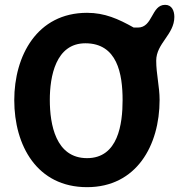

<svg xmlns="http://www.w3.org/2000/svg" viewBox="-20 -767 741 794"><path d="M39 -353C39 -165 133 7 340 7C544 7 640 -165 640 -354C640 -409 626 -461 626 -516C626 -588 701 -624 701 -697C701 -722 691 -747 663 -747C605 -747 613 -653 550 -653H533C469 -689 413 -714 340 -714C133 -714 39 -536 39 -353ZM186 -354C186 -450 210 -588 333 -588C465 -588 487 -462 487 -353C487 -255 469 -113 340 -113C210 -113 186 -253 186 -354Z"/></svg>

Font: Asimov Print
Style: Regular
Weight: 500
Designer: Google
Version: Version 2.000980: 2014